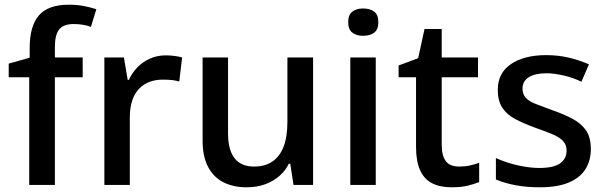

<svg xmlns="http://www.w3.org/2000/svg" viewBox="-20 -785 2572 815"><path d="M331 -457H213V0H104V-457H17V-515L106 -540V-582Q106 -674 145 -719.5Q184 -765 272 -765Q306 -765 333 -760Q360 -755 389 -746L366 -671Q350 -677 331 -680Q312 -683 293 -683Q250 -683 231.5 -660.5Q213 -638 213 -586V-541H331Z M683 -550Q703 -550 721.5 -547.5Q740 -545 753 -541L741 -439Q727 -443 711.5 -445Q696 -447 671 -447Q641 -447 616 -438Q591 -429 571.5 -409.5Q552 -390 541.5 -359Q531 -328 531 -285V0H423V-541H506L522 -446H527Q540 -475 562.5 -498.5Q585 -522 616 -536Q647 -550 683 -550Z M1309 -541V0H1226L1212 -90H1206Q1192 -61 1166.5 -38.5Q1141 -16 1106 -3Q1071 10 1026 10Q970 10 928 -11.5Q886 -33 863 -77Q840 -121 840 -188V-541H948V-219Q948 -148 976 -113Q1004 -78 1058 -78Q1105 -78 1136.5 -99.5Q1168 -121 1184 -163Q1200 -205 1200 -269V-541Z M1575 -541V0H1467V-541ZM1521 -749Q1551 -749 1568.5 -735.5Q1586 -722 1586 -691Q1586 -660 1568.5 -646.5Q1551 -633 1521 -633Q1493 -633 1475.5 -646.5Q1458 -660 1458 -691Q1458 -722 1475.5 -735.5Q1493 -749 1521 -749Z M1929 -78Q1954 -78 1974.5 -82.5Q1995 -87 2014 -94V-12Q1991 -3 1964 3.5Q1937 10 1897 10Q1847 10 1813.5 -7.5Q1780 -25 1763 -63Q1746 -101 1746 -161V-457H1672V-507L1755 -538L1782 -662H1855V-541H2009V-457H1855V-169Q1855 -125 1872 -101.5Q1889 -78 1929 -78Z M2488 -152Q2488 -104 2465.5 -67.5Q2443 -31 2395 -10.5Q2347 10 2272 10Q2215 10 2169.5 1.5Q2124 -7 2085 -23V-114Q2132 -93 2181 -82.5Q2230 -72 2268 -72Q2330 -72 2357.5 -91.5Q2385 -111 2385 -146Q2385 -171 2369 -187.5Q2353 -204 2322 -216.5Q2291 -229 2246 -245Q2200 -262 2165.5 -280.5Q2131 -299 2112 -328Q2093 -357 2093 -404Q2093 -475 2149 -513Q2205 -551 2298 -551Q2349 -551 2393.5 -540.5Q2438 -530 2480 -512L2448 -438Q2414 -455 2372.5 -464.5Q2331 -474 2299 -474Q2252 -474 2225 -457.5Q2198 -441 2198 -409Q2198 -384 2212.5 -369Q2227 -354 2256 -343Q2285 -332 2328 -316Q2374 -300 2410.5 -280.5Q2447 -261 2467.5 -231.5Q2488 -202 2488 -152Z"/></svg>

Font: Noto Sans Hebrew Thin Medium
Style: Regular
Weight: 500
Version: Version 3.001